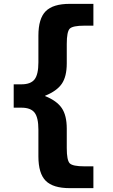

<svg xmlns="http://www.w3.org/2000/svg" viewBox="-20 -790 585 995"><path d="M464 -770V-657H418Q357 -657 341.5 -641.5Q326 -626 326 -562V-462Q326 -393 300 -355.5Q274 -318 214 -294V-292Q274 -268 300 -230Q326 -192 326 -123V-23Q326 41 341.5 56.5Q357 72 418 72H464V185H341Q255 185 217 147Q179 109 179 20V-118Q179 -181 159 -206.5Q139 -232 91 -232H51V-353H91Q139 -353 159 -378.5Q179 -404 179 -467V-605Q179 -694 217 -732Q255 -770 341 -770Z"/></svg>

Font: M PLUS 1p ExtraBold
Style: Regular
Weight: 800
Version: Version 1.062